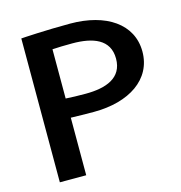

<svg xmlns="http://www.w3.org/2000/svg" viewBox="-100 -748 791 838"><g transform="rotate(-15 296.0 -329.0)"><path d="M187.5 -346.7V-569.2C210.8 -570.8 244.2 -571.7 277.5 -571.7C370 -571.7 445 -545.8 445 -458.3C445 -370.8 370 -344.2 277.5 -344.2C244.2 -344.2 210.8 -345 187.5 -346.7ZM187.5 -260C219.2 -259.2 255 -258.3 290.8 -258.3C452.5 -258.3 564.2 -333.3 564.2 -458.3C564.2 -583.3 452.5 -657.5 290.8 -657.5C183.3 -657.5 75.8 -650.8 68.3 -650V-265.8V0H187.5Z"/></g></svg>

Font: Boon SemiBold
Style: Regular
Weight: 600
Designer: Sungsit Sawaiwan
Foundry: FontUni
Version: Version 2.0